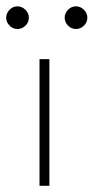

<svg xmlns="http://www.w3.org/2000/svg" viewBox="-69 -602 303 622"><path d="M59 0V-410.5H91V0ZM177 -508Q162 -508 151.2 -519.2Q140.5 -530.5 140.5 -544.5Q140.5 -559 151.2 -570.2Q162 -581.5 177 -581.5Q191.5 -581.5 202.8 -570.5Q214 -559.5 214 -544.5Q214 -529.5 202.8 -518.8Q191.5 -508 177 -508ZM-12.5 -508Q-27.5 -508 -38.2 -519.2Q-49 -530.5 -49 -544.5Q-49 -559 -38.2 -570.2Q-27.5 -581.5 -12.5 -581.5Q2 -581.5 13.2 -570.5Q24.5 -559.5 24.5 -544.5Q24.5 -529.5 13.2 -518.8Q2 -508 -12.5 -508Z"/></svg>

Font: League Spartan Thin Thin
Style: Regular
Weight: 250
Version: Version 2.002